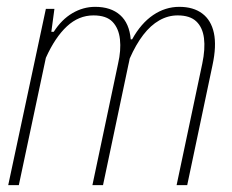

<svg xmlns="http://www.w3.org/2000/svg" viewBox="-20 -541 677 561"><path d="M4 0 114 -515H139L130 -448H137Q160 -484 191.5 -502.5Q223 -521 258 -521Q304 -521 331 -497Q358 -473 362 -426H366Q392 -473 427.5 -497Q463 -521 504 -521Q545 -521 571 -501.5Q597 -482 605 -444.5Q613 -407 601 -351L527 0H496L571 -355Q580 -398 576 -429.5Q572 -461 553.5 -478.5Q535 -496 499 -496Q471 -496 445.5 -481.5Q420 -467 398.5 -439Q377 -411 359 -370Q358 -366 357 -360Q356 -354 355 -351L281 0H250L325 -355Q334 -394 330.5 -426Q327 -458 309 -477Q291 -496 253 -496Q210 -496 175.5 -464Q141 -432 114 -372L35 0Z"/></svg>

Font: Hubot Sans Condensed ExtraLight
Style: Italic
Weight: 200
Width: 3
Italic angle: -12.0243°
Designer: Deni Anggara
Foundry: GitHub, Inc., Subsidiary of Microsoft Corporation
Version: Version 2.000